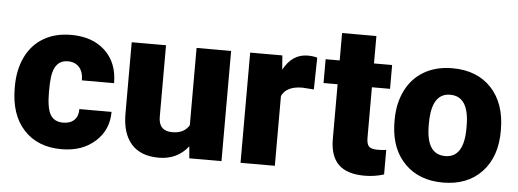

<svg xmlns="http://www.w3.org/2000/svg" viewBox="-46 -784 2475 917"><g transform="rotate(5 1191.0 -325.5)"><path d="M269.5 -117.2Q304.2 -117.2 323.2 -136Q342.3 -154.8 341.8 -188.5H496.1Q496.1 -101.6 433.8 -45.9Q371.6 9.8 273.4 9.8Q158.2 9.8 91.8 -62.5Q25.4 -134.8 25.4 -262.7V-269.5Q25.4 -349.6 54.9 -410.9Q84.5 -472.2 140.1 -505.1Q195.8 -538.1 272 -538.1Q375 -538.1 435.5 -481Q496.1 -423.8 496.1 -326.2H341.8Q341.8 -367.2 321.8 -389.2Q301.8 -411.1 268.1 -411.1Q204.1 -411.1 193.4 -329.6Q189.9 -303.7 189.9 -258.3Q189.9 -178.7 209 -147.9Q228 -117.2 269.5 -117.2Z M880.4 -57.1Q828.1 9.8 739.3 9.8Q652.3 9.8 607.7 -40.8Q563 -91.3 563 -186V-528.3H727.5V-185.1Q727.5 -117.2 793.5 -117.2Q850.1 -117.2 874 -157.7V-528.3H1039.6V0H885.3Z M1449.2 -379.4 1395 -383.3Q1317.4 -383.3 1295.4 -334.5V0H1130.9V-528.3H1285.2L1290.5 -460.4Q1332 -538.1 1406.2 -538.1Q1432.6 -538.1 1452.1 -532.2Z M1724.6 -659.7V-528.3H1811.5V-414.1H1724.6V-172.4Q1724.6 -142.6 1735.4 -130.9Q1746.1 -119.1 1777.8 -119.1Q1802.2 -119.1 1818.8 -122.1V-4.4Q1774.4 9.8 1726.1 9.8Q1641.1 9.8 1600.6 -30.3Q1560.1 -70.3 1560.1 -151.9V-414.1H1492.7V-528.3H1560.1V-659.7Z M1846.2 -269Q1846.2 -348.1 1877 -409.9Q1907.7 -471.7 1965.3 -504.9Q2022.9 -538.1 2100.6 -538.1Q2219.2 -538.1 2287.6 -464.6Q2356 -391.1 2356 -264.6V-258.8Q2356 -135.3 2287.4 -62.7Q2218.8 9.8 2101.6 9.8Q1988.8 9.8 1920.4 -57.9Q1852.1 -125.5 1846.7 -241.2ZM2010.7 -258.8Q2010.7 -185.5 2033.7 -151.4Q2056.6 -117.2 2101.6 -117.2Q2189.5 -117.2 2191.4 -252.4V-269Q2191.4 -411.1 2100.6 -411.1Q2018.1 -411.1 2011.2 -288.6Z"/></g></svg>

Font: Roboto Black
Style: Regular
Weight: 900
Designer: Google
Version: Version 2.134; 2016